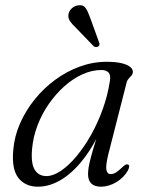

<svg xmlns="http://www.w3.org/2000/svg" viewBox="-20 -695 560 724"><path d="M388.5 -113.5Q378 -70.5 381.2 -54.5Q384.5 -38.5 397 -38.5Q407 -38.5 417 -44.5Q427 -50.5 442.5 -65.5Q449.5 -72 454 -74.2Q458.5 -76.5 463 -74.5Q467.5 -72.5 467 -66.8Q466.5 -61 462.5 -52.5Q446.5 -24.5 418 -7.8Q389.5 9 360.5 9Q337 9 324.5 -2.8Q312 -14.5 312 -38.5Q312 -50 314.2 -64Q316.5 -78 322.5 -101Q328.5 -124 339.8 -160.5Q351 -197 368.5 -253L376.5 -243.5Q344 -162.5 302.8 -106Q261.5 -49.5 215.5 -20.2Q169.5 9 123 9Q76 9 49.8 -23.5Q23.5 -56 30 -129Q34 -180 55.2 -228.8Q76.5 -277.5 110.5 -319.8Q144.5 -362 188 -394Q231.5 -426 281 -444Q330.5 -462 382 -462Q415 -462 437 -457Q459 -452 470.2 -443.2Q481.5 -434.5 481 -423.5Q480.5 -415.5 475.5 -409.8Q470.5 -404 465 -398.2Q459.5 -392.5 457.5 -384ZM101 -134Q96 -78 111.2 -54.5Q126.5 -31 155 -31Q180.5 -31 210 -51Q239.5 -71 269 -106.5Q298.5 -142 324 -187.5Q349.5 -233 368 -285Q386.5 -337 394.5 -390.5Q398 -412 389.2 -421.5Q380.5 -431 362.5 -431Q326.5 -431 290.8 -414.8Q255 -398.5 222.8 -369.8Q190.5 -341 164.2 -303.2Q138 -265.5 121.5 -222.2Q105 -179 101 -134ZM319.5 -629.5 353.5 -535.5Q355.5 -531.5 355.2 -527.2Q355 -523 350.5 -520Q346.5 -517 342 -517.5Q337.5 -518 334 -520L264.5 -592Q251.5 -604 244 -615.2Q236.5 -626.5 238 -640Q239.5 -652.5 250.2 -663Q261 -673.5 276 -675Q294 -677.5 302.8 -664.8Q311.5 -652 319.5 -629.5Z"/></svg>

Font: Fraunces Light
Style: Italic
Weight: 300
Italic angle: -16°
Version: Version 1.000;[b76b70a41]